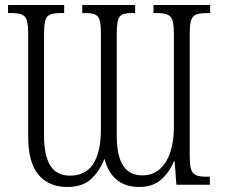

<svg xmlns="http://www.w3.org/2000/svg" viewBox="-20 -734 894 763"><path d="M247 9Q174 9 133 -39.5Q92 -88 92 -190V-605Q92 -655 78 -668.5Q64 -682 30 -682H12V-714H235V-682H216Q182 -682 168.5 -668.5Q155 -655 155 -603V-193Q155 -116 180 -76Q205 -36 258 -36Q381 -36 381 -221V-605Q381 -655 368.5 -668.5Q356 -682 325 -682H307V-714H517V-682H500Q468 -682 456 -668.5Q444 -655 444 -603V-193Q444 -37 545 -37Q587 -37 615 -62Q643 -87 657 -130Q671 -173 671 -227V-603Q671 -655 656.5 -668.5Q642 -682 609 -682H590V-714H815V-682H797Q762 -682 748 -668.5Q734 -655 734 -603V-111Q734 -59 748 -45.5Q762 -32 793 -32H814V0H681L674 -93H671Q652 -47 619 -19Q586 9 533 9Q425 9 395 -103Q377 -56 343 -23.5Q309 9 247 9Z"/></svg>

Font: Noto Serif Condensed Light
Style: Regular
Weight: 300
Width: 3
Designer: Monotype Design Team
Foundry: Monotype Imaging Inc.
Version: Version 2.013